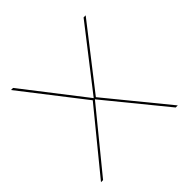

<svg xmlns="http://www.w3.org/2000/svg" viewBox="-169 -841 1006 1006"><g transform="rotate(-45 334.0 -337.5)"><path d="M33.5 0 306.5 -334 41.5 -675H57L318 -338.5L579.5 -675H595L329.5 -334L602.5 0H587L318 -329.5L49 0Z"/></g></svg>

Font: Anybody ExtraExpanded Thin
Style: Regular
Weight: 100
Width: 8
Designer: Tyler Finck
Foundry: Etcetera Type Company
Version: Version 1.010; ttfautohint (v1.8.3) -l 8 -r 50 -G 200 -x 14 